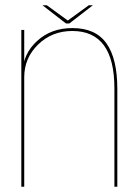

<svg xmlns="http://www.w3.org/2000/svg" viewBox="-20 -705 526 725"><path d="M60.5 0H71.5V-458V-592H60.5ZM412 0H423V-369Q423 -483.5 382 -541.2Q341 -599 253.5 -599Q173 -599 120 -550.2Q67 -501.5 67 -436.5L71.5 -413.5Q71.5 -486 124 -537Q176.5 -588 253 -588Q332.5 -588 372.2 -534Q412 -480 412 -371ZM229 -616.5H242L330.5 -685H315L236 -627.5L157 -685H140.5Z"/></svg>

Font: Anybody Thin
Style: Regular
Weight: 100
Designer: Tyler Finck
Foundry: Etcetera Type Company
Version: Version 1.114;gftools[0.9.25]